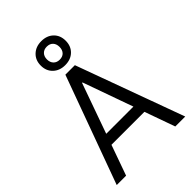

<svg xmlns="http://www.w3.org/2000/svg" viewBox="-274 -1073 1187 1187"><g transform="rotate(-45 320.0 -479.5)"><path d="M320 -749Q272 -749 241.5 -778Q211 -807 211 -854Q211 -901 241.5 -930Q272 -959 320 -959Q369 -959 399 -930Q429 -901 429 -854Q429 -807 399 -778Q369 -749 320 -749ZM320 -797Q346 -797 360.5 -812.5Q375 -828 375 -854Q375 -880 360.5 -895.5Q346 -911 320 -911Q295 -911 280 -895.5Q265 -880 265 -854Q265 -828 280 -812.5Q295 -797 320 -797ZM320 -598H316L103 0H21L279 -707H362L620 0H533ZM492 -199H147V-270H492Z"/></g></svg>

Font: 42dot Sans
Style: Regular
Weight: 400
Designer: 42dot
Version: Version 1.000